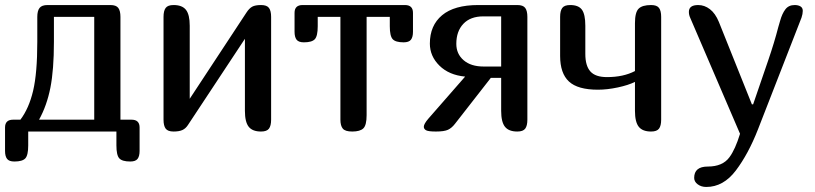

<svg xmlns="http://www.w3.org/2000/svg" viewBox="-20 -522 3236 762"><path d="M128 -356V-455Q128 -479 137 -490.5Q146 -502 169 -502H418Q441 -502 449.5 -490.5Q458 -479 458 -455V-47H502Q534 -47 534 -16V77Q534 98 526 108.5Q518 119 497 119Q465 119 453.5 106.5Q442 94 442 55V0H92V55Q92 94 80.5 106.5Q69 119 37 119Q16 119 8 108.5Q0 98 0 77V-16Q0 -47 32 -47H61Q95 -92 111.5 -162Q128 -232 128 -356ZM354 -455H194V-356Q194 -245 180 -174Q166 -103 135 -47H354Z M1016 0Q982 0 967 -19Q952 -38 952 -82V-368L726 -26Q717 -12 704 -6Q691 0 669 0Q646 0 637.5 -11.5Q629 -23 629 -47V-455Q629 -479 637.5 -490.5Q646 -502 669 -502Q703 -502 718 -483Q733 -464 733 -420V-130L958 -472Q969 -489 981 -495.5Q993 -502 1016 -502Q1039 -502 1047.5 -490.5Q1056 -479 1056 -455V-47Q1056 -23 1047.5 -11.5Q1039 0 1016 0Z M1378 0Q1350 0 1340.5 -11.5Q1331 -23 1331 -47V-455H1241V-418Q1241 -379 1229.5 -366.5Q1218 -354 1186 -354Q1165 -354 1157 -364.5Q1149 -375 1149 -396V-471Q1149 -502 1181 -502H1587Q1619 -502 1619 -471V-396Q1619 -375 1611 -364.5Q1603 -354 1582 -354Q1550 -354 1538.5 -366.5Q1527 -379 1527 -418V-455H1435V-65Q1435 -25 1422 -12.5Q1409 0 1378 0Z M1680 -51 1826 -218Q1762 -224 1724 -261.5Q1686 -299 1686 -349Q1686 -421 1734.5 -461.5Q1783 -502 1878 -502H2033Q2056 -502 2064.5 -490.5Q2073 -479 2073 -455V-47Q2073 -23 2064.5 -11.5Q2056 0 2033 0Q1999 0 1984 -19Q1969 -38 1969 -82V-213H1928L1786 -31Q1773 -14 1758 -7Q1743 0 1710 0Q1680 0 1671 -5Q1662 -10 1662 -19Q1662 -30 1680 -51ZM1899 -258H1969V-457H1898Q1847 -457 1819 -427.5Q1791 -398 1791 -348Q1791 -308 1820 -283Q1849 -258 1899 -258Z M2389 -216Q2454 -216 2500 -240V-430Q2500 -473 2514.5 -487.5Q2529 -502 2564 -502Q2587 -502 2595.5 -490.5Q2604 -479 2604 -455V-47Q2604 -23 2595.5 -11.5Q2587 0 2564 0Q2530 0 2515 -19Q2500 -38 2500 -82V-197Q2474 -184 2432 -175Q2390 -166 2353 -166Q2273 -166 2238 -198.5Q2203 -231 2203 -300V-455Q2203 -479 2211.5 -490.5Q2220 -502 2243 -502Q2276 -502 2289.5 -483.5Q2303 -465 2303 -420V-308Q2303 -261 2323 -238.5Q2343 -216 2389 -216Z M2783 220Q2763 220 2749 209.5Q2735 199 2735 184Q2735 139 2789 139Q2848 139 2875 102Q2898 71 2917 9L2719 -452Q2714 -463 2714 -475Q2714 -502 2751 -502Q2776 -502 2797.5 -485.5Q2819 -469 2833 -435L2964 -108H2969L3029 -283Q3053 -353 3069 -415L3076 -439Q3084 -468 3097 -485Q3110 -502 3134 -502Q3148 -502 3157 -496.5Q3166 -491 3166 -479Q3166 -467 3161 -452L2988 -8Q2950 89 2900.5 154.5Q2851 220 2783 220Z"/></svg>

Font: Marmelad for Arash.Academy
Style: Regular
Weight: 400
Designer: Manvel Shmavonyan
Foundry: Cyreal
Version: Version 1.110;Glyphs 3.2 (3202)